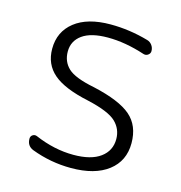

<svg xmlns="http://www.w3.org/2000/svg" viewBox="-87 -635 662 701"><g transform="rotate(15 244.5 -284.0)"><path d="M390.6 -535.2Q401.4 -532.2 408.7 -522.5Q416 -512.7 416 -500Q416 -491.2 408.2 -485.4Q400.4 -479.5 390.6 -482.4Q316.4 -506.8 250 -506.8Q186.5 -506.8 153.8 -483.4Q121.1 -460 121.1 -419.9Q121.1 -381.8 147 -357.4Q172.9 -333 247.1 -318.4Q347.7 -295.9 390.1 -259.3Q432.6 -222.7 432.6 -156.2Q432.6 -88.9 382.3 -50.3Q332 -11.7 242.2 -11.7Q165 -11.7 92.8 -39.1Q68.4 -48.8 68.4 -76.2Q68.4 -85.9 76.2 -90.8Q84 -95.7 92.8 -91.8Q166 -60.5 238.3 -60.5Q304.7 -60.5 339.8 -86.4Q375 -112.3 375 -156.2Q375 -194.3 347.7 -220.7Q320.3 -247.1 239.3 -265.6Q146.5 -285.2 105 -320.8Q63.5 -356.4 63.5 -415Q63.5 -479.5 111.8 -517.6Q160.2 -555.7 247.1 -555.7Q319.3 -555.7 390.6 -535.2Z"/></g></svg>

Font: Gen Jyuu Gothic P Light
Style: Regular
Weight: 200
Designer: [Source Han Sans]
Ryoko NISHIZUKA  (kana & ideographs); Paul D. Hunt (Latin, Greek & Cyrillic); Wenlong ZHANG  (bopomofo
Version: Version 1.002.20150607